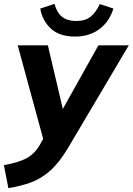

<svg xmlns="http://www.w3.org/2000/svg" viewBox="-53 -740 682 987"><path d="M-10 227 -33 109Q40 96 81.5 74.5Q123 53 151 6L169 -26L38 -507H193L270 -180L453 -507H609L297 20Q251 97 204.5 138Q158 179 105.5 198Q53 217 -10 227ZM333 -552Q252 -552 208 -593.5Q164 -635 154 -696L227 -720Q240 -674 267 -653Q294 -632 339 -632Q385 -632 412.5 -654Q440 -676 460 -719L530 -696Q509 -628 457.5 -590Q406 -552 333 -552Z"/></svg>

Font: Mulish ExtraBold
Style: Italic
Weight: 800
Italic angle: -9°
Designer: Vernon Adams
Foundry: Vernon Adams
Version: Version 3.603; ttfautohint (v1.8.3)